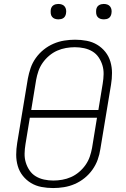

<svg xmlns="http://www.w3.org/2000/svg" viewBox="-20 -944 640 972"><path d="M249 8Q219 8 190 2.5Q161 -3 137 -17.5Q113 -32 95.5 -54Q78 -76 70 -103.5Q62 -131 62 -160.5Q62 -190 67 -220L121 -546Q126 -573 135 -599.5Q144 -626 161 -650Q178 -674 201 -692.5Q224 -711 250.5 -722.5Q277 -734 305 -738.5Q333 -743 360 -743Q390 -743 419 -737.5Q448 -732 472 -717.5Q496 -703 513.5 -681Q531 -659 539 -631.5Q547 -604 547 -574.5Q547 -545 542 -515L488 -189Q484 -162 474.5 -135.5Q465 -109 448 -85Q431 -61 408 -42.5Q385 -24 358.5 -12.5Q332 -1 304 3.5Q276 8 249 8ZM478 -387 500 -521Q504 -545 504.5 -568.5Q505 -592 498.5 -613.5Q492 -635 479.5 -653.5Q467 -672 448 -683.5Q429 -695 406 -700Q383 -705 359 -705Q337 -705 314 -701Q291 -697 269.5 -687.5Q248 -678 229 -662Q210 -646 196 -626Q182 -606 174.5 -584Q167 -562 163 -540L138 -387ZM250 -30Q272 -30 295 -34Q318 -38 339.5 -47.5Q361 -57 380 -73Q399 -89 413 -109Q427 -129 434.5 -151Q442 -173 446 -195L471 -348H131L109 -214Q105 -190 104.5 -166.5Q104 -143 110.5 -121.5Q117 -100 129.5 -81.5Q142 -63 161 -51.5Q180 -40 203 -35Q226 -30 250 -30ZM506 -846Q496 -846 487.5 -849Q479 -852 473.5 -859Q468 -866 467 -875.5Q466 -885 467 -895Q468 -901 471 -907Q474 -913 480 -917Q486 -921 492.5 -922.5Q499 -924 505 -924Q515 -924 523.5 -921Q532 -918 537.5 -911Q543 -904 544.5 -894.5Q546 -885 544 -875Q543 -869 540 -863Q537 -857 531.5 -853Q526 -849 519 -847.5Q512 -846 506 -846ZM276 -846Q266 -846 257.5 -849Q249 -852 243.5 -859Q238 -866 237 -875.5Q236 -885 237 -895Q238 -901 241 -907Q244 -913 250 -917Q256 -921 262.5 -922.5Q269 -924 275 -924Q285 -924 293.5 -921Q302 -918 307.5 -911Q313 -904 314.5 -894.5Q316 -885 314 -875Q313 -869 310 -863Q307 -857 301.5 -853Q296 -849 289 -847.5Q282 -846 276 -846Z"/></svg>

Font: Iosevka Extralight Extended
Style: Italic
Weight: 200
Width: 7
Italic angle: -9°
Monospace: yes
Designer: Belleve Invis
Foundry: Belleve Invis
Version: Version 32.5.0; ttfautohint (v1.8.4)